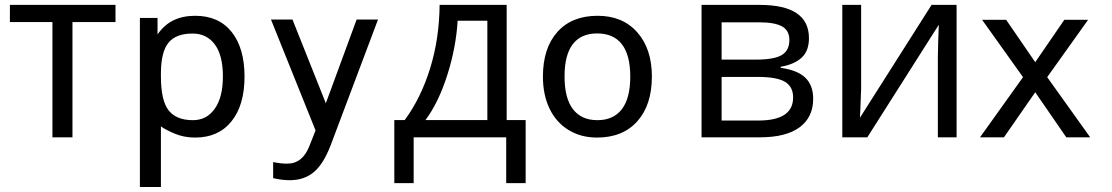

<svg xmlns="http://www.w3.org/2000/svg" viewBox="-20 -555 4496 776"><path d="M446.8 -465.8H272.9V0H191.9V-465.8H20V-535.2H446.8Z M768.6 1Q721.7 1 682.4 -16.4Q643.1 -33.7 630.4 -44.4V200.7H545.4V-482.4H616.7V-416Q644.5 -455.6 682.1 -473.4Q719.7 -491.2 768.6 -491.2Q864.3 -491.2 916.3 -425.8Q968.3 -360.4 968.3 -245.6Q968.3 -129.9 915.5 -64.5Q862.8 1 768.6 1ZM758.3 -419.4Q690.9 -419.4 660.9 -382.3Q630.9 -345.2 630.4 -261.2V-245.6Q630.4 -148.9 661.4 -109.1Q692.4 -69.3 759.8 -69.3Q815.4 -69.3 848.1 -115.7Q880.9 -162.1 880.9 -246.1Q880.9 -331.5 848.1 -375.5Q815.4 -419.4 758.3 -419.4Z M1075.2 -476.1H1162.1L1296.9 -137.7L1421.4 -476.1H1507.8L1316.4 32.2Q1287.1 108.4 1248 140.9Q1209 173.3 1151.4 173.3Q1119.6 173.3 1084 165V100.1Q1114.3 106.4 1140.6 106.4Q1203.6 106.4 1231 33.7L1255.4 -27.8Z M2104.5 185.1H2025.9V0H1651.9V185.1H1573.7V-69.8H1615.7Q1681.2 -158.7 1718.3 -278.3Q1755.4 -397.9 1756.8 -535.2H2027.8V-69.8H2104.5ZM1949.7 -69.8V-471.2H1829.6Q1823.2 -362.8 1787.8 -251.7Q1752.4 -140.6 1699.7 -69.8Z M2614.7 -245.6Q2614.7 -130.9 2555.9 -64.9Q2497.1 1 2392.6 1Q2328.1 1 2278.1 -29.5Q2228 -60.1 2201.2 -115.7Q2174.3 -171.4 2174.3 -245.6Q2174.3 -360.4 2232.7 -425.8Q2291 -491.2 2395.5 -491.2Q2496.6 -491.2 2555.7 -424.3Q2614.7 -357.4 2614.7 -245.6ZM2261.7 -245.6Q2261.7 -158.2 2295.7 -113.8Q2329.6 -69.3 2394.5 -69.3Q2459 -69.3 2493.2 -113.5Q2527.3 -157.7 2527.3 -245.6Q2527.3 -332.5 2493.4 -376.2Q2459.5 -419.9 2393.6 -419.9Q2328.6 -419.9 2295.2 -376.7Q2261.7 -333.5 2261.7 -245.6Z M3249.5 -400.9Q3249.5 -348.6 3219.5 -321.5Q3189.5 -294.4 3135.3 -285.2V-280.8Q3203.6 -271.5 3235.1 -240.7Q3266.6 -210 3266.6 -155.8Q3266.6 -81.1 3211.7 -40.5Q3156.7 0 3051.3 0H2815.4V-535.2H3050.3Q3249.5 -535.2 3249.5 -400.9ZM3185.5 -161.1Q3185.5 -204.6 3152.6 -224.4Q3119.6 -244.1 3043.5 -244.1H2896.5V-67.9H3045.4Q3185.5 -67.9 3185.5 -161.1ZM3170.4 -393.1Q3170.4 -432.1 3140.4 -448.5Q3110.4 -464.8 3049.3 -464.8H2896.5V-314H3033.7Q3108.9 -314 3139.6 -332.5Q3170.4 -351.1 3170.4 -393.1Z M3460.4 -535.2V-195.8L3457 -106.9L3455.6 -79.1L3745.1 -535.2H3846.2V0H3770.5V-327.1L3772 -391.6L3774.4 -455.1L3485.4 0H3384.3V-535.2Z M4114.7 -243.2 3949.2 -475.1H4046.4L4164.1 -303.7L4281.7 -475.1H4377.9L4212.4 -243.2L4386.2 0H4289.6L4164.1 -182.1L4037.6 0H3940.9Z"/></svg>

Font: XL-Viking
Style: Regular
Weight: 400
Foundry: Ascender Corporation
Version: Version 1.10 March 23, 2015